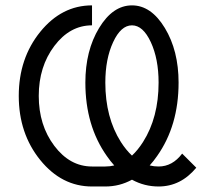

<svg xmlns="http://www.w3.org/2000/svg" viewBox="-20 -674 789 704"><path d="M463.9 -103.5Q485.4 -123.5 504.4 -153.3Q561.5 -243.2 561.5 -371.1Q561.5 -458 533 -519.5Q504.4 -581.1 463.9 -581.1Q423.3 -581.1 394.8 -519.5Q366.2 -458 366.2 -371.1Q366.2 -243.2 423.3 -153.3Q442.4 -123.5 463.9 -103.5ZM317.4 -63.5H366.2Q383.3 -63.5 398.9 -67.4Q384.8 -83 371.6 -102.1Q293 -213.4 293 -371.1Q293 -488.3 343.3 -571.3Q393.6 -654.3 463.9 -654.3Q534.2 -654.3 584.5 -571.3Q634.8 -488.3 634.8 -371.1Q634.8 -213.4 556.2 -102.1Q543 -83 528.8 -67.4Q544.4 -63.5 561.5 -63.5Q612.3 -63.5 647.9 -110.8L699.7 -59.1Q642.6 9.8 561.5 9.8Q509.3 9.8 463.9 -15.1Q418.5 9.8 366.2 9.8H317.4Q206.1 9.8 127.4 -87.4Q48.8 -184.6 48.8 -322.3Q48.8 -460 127.4 -557.1Q206.1 -654.3 317.4 -654.3V-581.1Q236.3 -581.1 179.2 -505.4Q122.1 -429.7 122.1 -322.3Q122.1 -214.8 179.2 -139.2Q236.3 -63.5 317.4 -63.5Z"/></svg>

Font: Catrinity
Style: Regular
Weight: 400
Designer: Alexander Lange
Foundry: High-Logic / Made with FontCreator
Version: Version 2.090;May 20, 2024;FontCreator 15.0.0.2974 64-bit